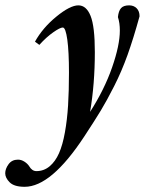

<svg xmlns="http://www.w3.org/2000/svg" viewBox="-95 -472 549 728"><path d="M-1.5 236.3Q-41 236.3 -58.1 219.5Q-75.2 202.6 -75.2 185.1Q-75.2 168 -62.5 150.6Q-49.8 133.3 -26.9 133.3Q-14.2 133.3 -2.4 140.9Q9.3 148.4 15.6 158.2Q26.4 176.8 43 176.8Q71.3 176.8 93 158.7Q114.7 140.6 128.7 109.1Q142.6 77.6 151.1 30Q159.7 -17.6 163.1 -72.3Q166.5 -127 166.5 -196.3Q166.5 -275.9 160.2 -321.8Q153.8 -367.7 143.1 -367.7Q132.8 -367.7 106.7 -349.4Q80.6 -331.1 54.2 -301.8L37.6 -314Q66.9 -366.7 118.9 -409.2Q170.9 -451.7 202.1 -451.7Q232.4 -451.7 248.5 -411.6Q264.6 -371.6 264.6 -274.4Q264.6 -153.8 246.6 -47.9Q300.8 -132.3 330.1 -216.6Q359.4 -300.8 359.4 -356Q359.4 -385.3 352.1 -407.2Q354.5 -430.7 364 -441.2Q373.5 -451.7 394.5 -451.7Q412.1 -451.7 423.1 -440.7Q434.1 -429.7 434.1 -410.2Q411.1 -326.7 388.7 -263.9Q366.2 -201.2 337.9 -145.5Q309.6 -89.8 287.6 -53.5Q265.6 -17.1 224.6 45.4Q99.1 236.3 -1.5 236.3Z"/></svg>

Font: Elstob 10pt
Style: Bold Italic
Weight: 700
Italic angle: -20°
Designer: Peter S. Baker
Version: Version 1.015